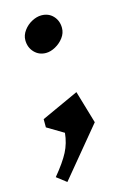

<svg xmlns="http://www.w3.org/2000/svg" viewBox="-123 -603 616 925"><g transform="rotate(-15 185.0 -140.0)"><path d="M94 264 46 227Q95 168 117 125.5Q139 83 144 32L62 -17V-58L248 -143L296 20ZM261 -460Q261 -434 244.5 -412Q228 -390 203.5 -376.5Q179 -363 156 -363Q121 -363 98 -387.5Q75 -412 75 -448Q75 -473 91.5 -495.5Q108 -518 132.5 -531Q157 -544 180 -544Q216 -544 238.5 -520Q261 -496 261 -460Z"/></g></svg>

Font: Inknut Antiqua SemiBold
Style: Regular
Weight: 600
Designer: Claus Eggers Sørensen
Foundry: Claus Eggers Sørensen
Version: Version 1.003; ttfautohint (v1.8.2) -l 8 -r 50 -G 200 -x 14 